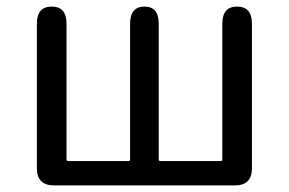

<svg xmlns="http://www.w3.org/2000/svg" viewBox="-20 -563 877 583"><path d="M144 0Q92 0 92 -52V-491Q92 -543 137 -543Q182 -543 182 -491V-79Q182 -74 187 -74H370Q375 -74 375 -79V-491Q375 -543 419 -543Q462 -543 462 -491V-79Q462 -74 467 -74H650Q655 -74 655 -79V-491Q655 -543 700 -543Q745 -543 745 -491V-52Q745 0 693 0Z"/></svg>

Font: Resource Han Rounded CN
Style: Regular
Weight: 400
Designer: Cyano Hao (round all glyphs); Ryoko NISHIZUKA  (kana, bopomofo & ideographs); Paul D. Hunt (Latin, Greek & Cyrillic); Sa
Foundry: Cyano Hao
Version: 0.990